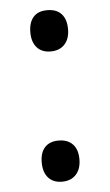

<svg xmlns="http://www.w3.org/2000/svg" viewBox="-46 -582 359 629"><g transform="rotate(-5 134.0 -268.0)"><path d="M71.8 -54.2Q71.8 -86.4 87.6 -103.8Q103.5 -121.1 132.8 -121.1Q162.6 -121.1 179.2 -103.8Q195.8 -86.4 195.8 -54.2Q195.8 -22.5 179.2 -4.2Q162.6 14.2 132.8 14.2Q104 14.2 87.9 -3.9Q71.8 -22 71.8 -54.2ZM71.8 -481.9Q71.8 -514.2 87.2 -532Q102.5 -549.8 132.8 -549.8Q163.6 -549.8 179.7 -532.2Q195.8 -514.6 195.8 -481.9Q195.8 -450.7 179.2 -432.4Q162.6 -414.1 132.8 -414.1Q104 -414.1 87.9 -432.1Q71.8 -450.2 71.8 -481.9Z"/></g></svg>

Font: Noto Sans Historic
Style: Regular
Weight: 400
Designer: Monotype Design Team
Foundry: Monotype Imaging Inc.
Version: Version 0.71 uh